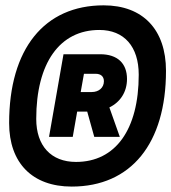

<svg xmlns="http://www.w3.org/2000/svg" viewBox="-20 -706 642 719"><path d="M248.5 -7.3C470.7 -7.3 601.6 -168.5 601.6 -440.9C601.6 -595.2 515.1 -686 368.2 -686C145.5 -686 14.2 -522.5 14.2 -245.1C14.2 -95.7 101.1 -7.3 248.5 -7.3ZM264.6 -99.6C171.4 -99.6 115.7 -159.7 115.7 -260.7C115.7 -470.2 203.6 -593.8 352.1 -593.8C444.8 -593.8 499.5 -531.7 499.5 -426.3C499.5 -220.7 412.6 -99.6 264.6 -99.6ZM163.6 -193.4H252.4L269 -288.1H306.6L333 -193.4H428.7L389.6 -303.7C430.7 -323.7 455.6 -361.8 455.6 -410.2C455.6 -468.8 419.9 -502.9 355 -502.9H217.8ZM282.2 -361.3 294.4 -429.7H337.9C357.9 -429.7 369.1 -419.4 369.1 -401.9C369.1 -377.9 350.6 -361.3 323.2 -361.3Z"/></svg>

Font: Cascadia Code SemiBold
Style: Italic
Weight: 600
Italic angle: -10°
Monospace: yes
Designer: Aaron Bell
Foundry: Saja Typeworks
Version: Version 2404.023